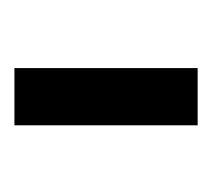

<svg xmlns="http://www.w3.org/2000/svg" viewBox="-34 -733 290 262"><g transform="rotate(-90 111.0 -602.0)"><path d="M71 -727.3H149.1V-477.3H71Z"/></g></svg>

Font: Riot Sans
Style: Regular
Weight: 400
Designer: Rasmus Andersson
Foundry: rsms
Version: Version 4.001